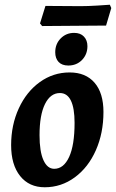

<svg xmlns="http://www.w3.org/2000/svg" viewBox="-20 -779 490 811"><path d="M27 -166Q27 -251 59.5 -321.5Q92 -392 148.5 -432.5Q205 -473 274 -473Q342 -473 379.5 -429.5Q417 -386 417 -306Q417 -217 385 -144.5Q353 -72 296 -30Q239 12 169 12Q103 12 65 -35.5Q27 -83 27 -166ZM295 -260Q295 -322 279.5 -354Q264 -386 233 -386Q193 -386 170 -339.5Q147 -293 147 -208Q147 -139 163.5 -102.5Q180 -66 209 -66Q249 -66 272 -116Q295 -166 295 -260ZM213.3 -558.3Q213.3 -593.2 236.2 -616.6Q259.2 -640.1 293.2 -640.1Q319.9 -640.1 334.6 -624.4Q349.3 -608.8 349.3 -584Q349.3 -549.1 326.3 -525.6Q303.4 -502.2 268.4 -502.2Q241.8 -502.2 227.5 -517.3Q213.3 -532.5 213.3 -558.3ZM428 -671 292 -670 158 -669 149 -680 172 -754 320 -753Q351 -753 391.5 -755.5Q432 -758 444 -759L450 -745Z"/></svg>

Font: Alegreya
Style: Bold Italic
Weight: 700
Italic angle: -7°
Designer: Juan Pablo del Peral
Foundry: Huerta Tipografica
Version: Version 2.007; ttfautohint (v1.6)